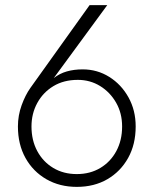

<svg xmlns="http://www.w3.org/2000/svg" viewBox="-20 -720 600 750"><path d="M103 -226Q103 -276 125.5 -317.5Q148 -359 188.5 -383.5Q229 -408 284 -408Q332 -408 371 -384Q410 -360 433.5 -319Q457 -278 457 -226Q457 -172 434.5 -130Q412 -88 372 -64Q332 -40 280 -40Q228 -40 188 -64Q148 -88 125.5 -130Q103 -172 103 -226ZM330 -700 99 -377Q79 -349 64.5 -309Q50 -269 50 -226Q50 -156 79.5 -103Q109 -50 161 -20Q213 10 280 10Q348 10 399.5 -20Q451 -50 480.5 -103Q510 -156 510 -226Q510 -289 482 -339.5Q454 -390 407 -419.5Q360 -449 303 -449Q269 -449 241 -441Q213 -433 190 -415L399 -700Z"/></svg>

Font: Jost-300-LightPL
Style: Regular
Weight: 300
Version: Version 3.300; ttfautohint (v0.97) -l 8 -r 50 -G 200 -x 14 -